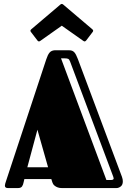

<svg xmlns="http://www.w3.org/2000/svg" viewBox="-20 -957 650 977"><path d="M331.1 -701.2Q339.8 -701.2 346.2 -699Q352.5 -696.8 357.7 -691.4Q362.8 -686 367.2 -677.2Q371.6 -668.5 376.5 -655.8L600.6 -57.1Q603 -50.3 604 -44.9Q605 -39.6 605 -34.2Q605 -16.6 594.5 -8.3Q584 0 572.3 0H295.4Q282.7 0 274.2 -3.2Q265.6 -6.3 259.8 -10.7Q253.9 -15.1 250.7 -20Q247.6 -24.9 246.6 -28.8L241.2 -45.9H104L100.6 -31.2Q99.1 -23.9 97.2 -18.3Q95.2 -12.7 92.3 -8.5Q89.4 -4.4 84.2 -2.2Q79.1 0 70.8 0H20.5Q4.9 0 4.9 -12.2Q4.9 -16.6 6.6 -22.7Q8.3 -28.8 11.2 -37.1L215.3 -654.8Q222.7 -677.7 231.9 -689Q241.2 -700.2 258.3 -701.2ZM119.1 -106H224.6L170.4 -296.9ZM336.4 -644.5Q332.5 -654.8 326.9 -657.5Q321.3 -660.2 307.6 -660.2H290.5L521.5 -41H544.9Q553.7 -41 556.9 -44.7Q560.1 -48.3 556.2 -58.1ZM294.4 -826.2 185.1 -749Q183.1 -748 181.6 -747.1Q180.2 -746.1 178.7 -746.1Q173.8 -746.1 170.4 -751L137.7 -793.9Q134.8 -797.4 134.8 -800.8Q134.8 -804.2 139.2 -808.1L287.6 -934.1Q289.1 -935.1 290.5 -936Q292 -937 294.4 -937Q296.9 -937 298.3 -936Q299.8 -935.1 301.3 -934.1L449.7 -808.1Q454.1 -804.2 454.1 -800.8Q454.1 -797.4 451.2 -793.9L418.5 -751Q414.6 -746.1 410.2 -746.1Q408.7 -746.1 407.2 -747.1Q405.8 -748 403.8 -749Z"/></svg>

Font: Fascinate Inline
Style: Regular
Weight: 900
Designer: Astigmatic (AOETI)
Foundry: Astigmatic (AOETI)
Version: Version 1.000